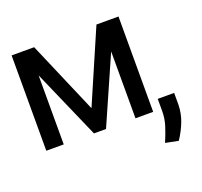

<svg xmlns="http://www.w3.org/2000/svg" viewBox="-124 -670 1054 1000"><g transform="rotate(-20 403.5 -170.0)"><path d="M333.8 -127.8 507.1 -528.4H629.3V0H531.2V-370.4L367.9 0H301.1L133.5 -382.5V0H36.9V-528.4H161.9ZM765.6 -55.4V11.4Q764.6 58.2 747.7 102.1Q730.8 146 703.1 187.5L632.1 173.3Q650.2 130.7 662.5 92Q674.7 53.3 674.7 12.8V-55.4Z"/></g></svg>

Font: Interface
Style: Regular
Weight: 400
Designer: Rasmus Andersson
Foundry: rsms
Version: Version 1.8